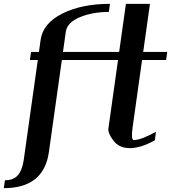

<svg xmlns="http://www.w3.org/2000/svg" viewBox="-49 -770 890 998"><path d="M205.1 20.5Q178.7 208 -29.3 208Q-29.3 208 -23.4 167Q20.5 167 43.5 141.1Q66.4 115.2 74.2 62.5L147.5 -458H106.4L112.3 -500H153.3L162.1 -562.5Q173.8 -648.4 274.4 -699.2Q375 -750 522.5 -750L516.6 -708Q432.6 -708 366.2 -680.7Q299.8 -653.3 293 -604.5L278.3 -500H570.3L605.5 -750H730.5L695.3 -500H820.3L814.5 -458H689.5L640.6 -110.4Q630.9 -42 646.5 -42Q683.6 -42 761.7 -85L755.9 -41Q683.6 0 625 0Q570.3 0 540.5 -39.1Q510.7 -78.1 514.6 -103.5L564.5 -458H272.5Z"/></svg>

Font: okolaks
Style: BoldItalic
Weight: 600
Width: 8
Italic angle: -8°
Version: Version 000.6.0